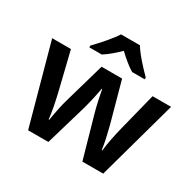

<svg xmlns="http://www.w3.org/2000/svg" viewBox="-163 -950 1159 1134"><g transform="rotate(30 416.5 -383.5)"><path d="M481 -766H352C324 -721 265 -656 228 -618V-606H313C348 -628 380 -656 415 -690C451 -656 485 -627 520 -606H606V-618C569 -655 507 -721 481 -766ZM451 -280 530 -1H672L822 -543H696L631 -285C617 -231 603 -158 599 -117H595C590 -161 574 -227 563 -270L488 -543H348L270 -271C259 -237 243 -157 237 -117H233C229 -161 215 -231 202 -285L139 -543H11L160 -1H298L379 -277C395 -333 409 -401 414 -431H417C422 -401 436 -333 451 -280Z"/></g></svg>

Font: Noto Sans Myanmar UI SemiBold
Style: Regular
Weight: 600
Designer: Monotype Design Team
Foundry: Monotype Imaging Inc.
Version: Version 2.103